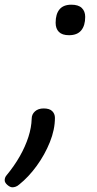

<svg xmlns="http://www.w3.org/2000/svg" viewBox="-80 -552 413 818"><path d="M214 -402Q185 -402 171 -416Q157 -430 157 -455Q157 -492 173.5 -512Q190 -532 224 -532Q254 -532 268.5 -518Q283 -504 283 -480Q283 -443 266 -422.5Q249 -402 214 -402ZM-27 246Q-37 246 -48.5 236Q-60 226 -60 216Q-60 211 -58.5 206Q-57 201 -53 196Q-19 155 4.5 113.5Q28 72 41 31.5Q54 -9 55 -46Q55 -65 69 -77.5Q83 -90 106 -90Q131 -90 142.5 -78.5Q154 -67 154 -50Q154 0 132.5 53.5Q111 107 76.5 154.5Q42 202 2 234Q-6 241 -13.5 243.5Q-21 246 -27 246Z"/></svg>

Font: Playwrite NL
Style: Regular
Weight: 400
Designer: Veronika Burian, José Scaglione
Foundry: TypeTogether
Version: Version 1.002